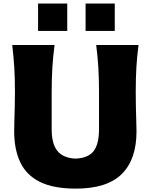

<svg xmlns="http://www.w3.org/2000/svg" viewBox="-20 -1068 865 1103"><path d="M415 15.6Q288.1 15.6 210.2 -22.7Q132.3 -61 96.9 -134.8Q61.5 -208.5 61.5 -314Q61.5 -335.4 62.5 -371.6Q63.5 -407.7 64.7 -451.4Q65.9 -495.1 65.9 -538.6Q65.9 -617.7 62 -680.4Q58.1 -743.2 50.3 -809.6H293.5Q284.7 -743.2 280.8 -680.4Q276.9 -617.7 276.9 -538.6V-324.7Q276.9 -242.2 309.6 -201.2Q342.3 -160.2 414.1 -156.7Q488.3 -160.2 518.6 -200.9Q548.8 -241.7 548.8 -324.7V-538.6Q548.8 -617.7 544.9 -680.4Q541 -743.2 532.7 -809.6H775.9Q767.1 -743.2 763.4 -680.4Q759.8 -617.7 759.8 -538.6Q759.8 -495.1 760.7 -450.7Q761.7 -406.2 762.9 -369.9Q764.2 -333.5 764.2 -313.5Q764.2 -151.9 679.4 -68.1Q594.7 15.6 415 15.6ZM471.7 -1047.7H639.3V-890.4H471.7ZM198.7 -1047.7H366.3V-890.4H198.7Z"/></svg>

Font: Pinar-DS3-FD ExtraBold
Style: Regular
Weight: 800
Designer: Amin Abedi
Version: Version 3.000